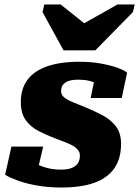

<svg xmlns="http://www.w3.org/2000/svg" viewBox="-20 -827 622 858"><path d="M264 -602H406L574 -773L582 -807H505L308 -696L394 -693L251 -807H178L170 -773ZM255 11Q195 11 145 2Q95 -7 58.5 -20.5Q22 -34 3 -46L31 -172H173L143 -45Q123 -51 114.5 -64Q106 -77 106.5 -91Q107 -105 114 -114Q126 -104 145.5 -93.5Q165 -83 192.5 -76Q220 -69 254 -69Q281 -69 299.5 -76Q318 -83 327.5 -96.5Q337 -110 337 -132Q337 -147 327 -158.5Q317 -170 300.5 -178.5Q284 -187 263.5 -194.5Q243 -202 223 -210Q186 -224 151.5 -242Q117 -260 95 -290Q73 -320 73 -371Q73 -430 102.5 -470Q132 -510 190.5 -530.5Q249 -551 335 -551Q388 -551 431.5 -543Q475 -535 505.5 -524Q536 -513 548 -502L524 -389H385L406 -490Q421 -491 430.5 -480.5Q440 -470 443 -457Q446 -444 438 -436Q428 -445 413.5 -453Q399 -461 378 -466Q357 -471 329 -471Q291 -471 272 -458Q253 -445 253 -420Q253 -402 268.5 -390.5Q284 -379 309 -369Q334 -359 363 -347Q402 -331 438 -312Q474 -293 497.5 -263Q521 -233 521 -184Q521 -118 490.5 -74.5Q460 -31 401 -10Q342 11 255 11Z"/></svg>

Font: Roboto Serif ExtraBold
Style: Italic
Weight: 800
Italic angle: -10°
Version: Version 1.007